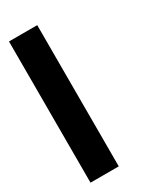

<svg xmlns="http://www.w3.org/2000/svg" viewBox="-136 -531 468 575"><g transform="rotate(-30 97.5 -244.0)"><path d="M97.7 0H0V-488.3H97.7Z"/></g></svg>

Font: Arounder
Style: Regular
Weight: 400
Designer: Maxim Raikov
Foundry: Maxim Raikov
Version: Version 1.00 March 23, 2021, initial release